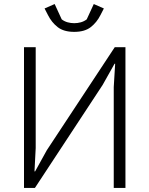

<svg xmlns="http://www.w3.org/2000/svg" viewBox="-20 -932 741 952"><path d="M99 0V-698H157V-198L151 -82H154L212 -187L549 -698H602V0H544V-500L551 -616H548L489 -511L153 0ZM348 -774Q296 -774 266 -797.5Q236 -821 218 -857L201 -890L251 -912L286 -836Q299 -826 315 -821.5Q331 -817 348 -817Q365 -817 381 -821.5Q397 -826 410 -836L445 -912L495 -890L478 -857Q460 -821 430 -797.5Q400 -774 348 -774Z"/></svg>

Font: IBM Plex Sans Light
Style: Regular
Weight: 300
Designer: Mike Abbink, Paul van der Laan, Pieter van Rosmalen
Foundry: Bold Monday
Version: Version 3.201